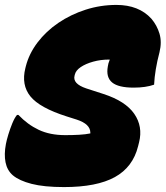

<svg xmlns="http://www.w3.org/2000/svg" viewBox="-21 -740 673 780"><path d="M452 -720Q543 -720 594 -664Q617 -637 627 -603Q637 -569 627 -528Q608 -456 605 -396Q571 -384 522 -384Q460 -384 434.5 -405Q409 -426 417 -470Q418 -481 425 -498H422Q388 -498 357.5 -489.5Q327 -481 307 -467.5Q287 -454 283 -437L282 -433Q273 -400 329 -381L400 -358Q489 -329 524.5 -277.5Q560 -226 544 -162L540 -146Q519 -61 445.5 -20.5Q372 20 239 20Q158 20 107.5 7Q57 -6 31 -28Q8 -48 1.5 -80.5Q-5 -113 3 -155Q6 -171 13 -194Q20 -217 29 -239Q38 -261 48 -273H54Q91 -234 136.5 -212.5Q182 -191 244 -191Q274 -191 300.5 -192.5Q327 -194 346 -198V-201Q346 -236 291 -254L250 -267Q140 -302 102.5 -348.5Q65 -395 82 -463L84 -471Q97 -522 131.5 -567.5Q166 -613 216 -647Q266 -681 326.5 -700.5Q387 -720 452 -720Z"/></svg>

Font: Recursive Sn Csl St XBk
Style: Italic
Weight: 1000
Italic angle: -15°
Version: Version 1.085;hotconv 1.1.0;makeotfexe 2.6.0; ttfautohint (v